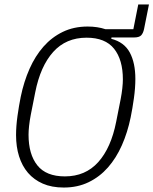

<svg xmlns="http://www.w3.org/2000/svg" viewBox="-20 -829 688 861"><path d="M648 -809 626 -699Q622 -680 613 -670.5Q604 -661 581 -661H480L479 -655Q537 -640 562 -593.5Q587 -547 587 -475Q587 -435 580.5 -388.5Q574 -342 566 -303Q552 -235 526.5 -177.5Q501 -120 464 -78Q427 -36 377.5 -12Q328 12 266 12Q212 12 172 -5.5Q132 -23 105.5 -54Q79 -85 65.5 -128Q52 -171 52 -223Q52 -263 58.5 -309.5Q65 -356 73 -395Q87 -463 112.5 -520.5Q138 -578 175 -620Q212 -662 261.5 -686Q311 -710 373 -710Q417 -710 453 -698H578L600 -809ZM271 -38Q363 -38 420.5 -102Q478 -166 501 -283L521 -384Q526 -410 528.5 -433Q531 -456 531 -473Q531 -561 491.5 -610.5Q452 -660 368 -660Q276 -660 218.5 -596Q161 -532 138 -415L118 -314Q113 -288 110.5 -265Q108 -242 108 -225Q108 -137 147.5 -87.5Q187 -38 271 -38Z"/></svg>

Font: IBM Plex Sans Cond Light
Style: Italic
Weight: 300
Width: 3
Italic angle: -11°
Designer: Mike Abbink, Paul van der Laan, Pieter van Rosmalen
Foundry: Bold Monday
Version: Version 1.3